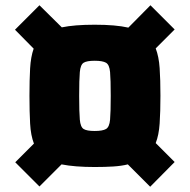

<svg xmlns="http://www.w3.org/2000/svg" viewBox="-20 -709 721 730"><path d="M130 0 38 -92 109 -163Q97 -194 94.5 -239Q92 -284 92 -345Q92 -405 94.5 -449Q97 -493 108 -524L37 -596L130 -689L215 -605Q239 -610 270 -612.5Q301 -615 340 -615Q420 -615 468 -604L552 -689L644 -597L572 -525Q584 -494 587 -450Q590 -406 590 -345Q590 -284 587 -239.5Q584 -195 572 -165L644 -93L551 1L466 -84Q442 -78 411 -76Q380 -74 340 -74Q264 -74 214 -84ZM340 -211Q370 -211 383 -218.5Q396 -226 398.5 -254Q401 -282 401 -345Q401 -407 398.5 -435Q396 -463 383 -470.5Q370 -478 340 -478Q310 -478 298 -470.5Q286 -463 283.5 -435Q281 -407 281 -345Q281 -282 283.5 -254Q286 -226 298 -218.5Q310 -211 340 -211Z"/></svg>

Font: Saira ExtraBold
Style: Regular
Weight: 800
Designer: Hector Gatti with collaboration of the Omnibus-Type team
Foundry: Omnibus-Type
Version: Version 1.100; ttfautohint (v1.8.3)